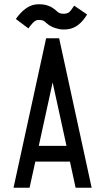

<svg xmlns="http://www.w3.org/2000/svg" viewBox="-20 -874 490 894"><path d="M63 -797.9Q107.4 -854 157.2 -854H165Q207.5 -854 238.8 -827.1L248 -818.8Q258.8 -810.1 272.9 -810.1H281.2Q292.5 -811 299.8 -815.7Q307.1 -820.3 317.4 -835.9L325.2 -847.7L385.7 -806.6L377.9 -794.9Q338.9 -736.8 281.2 -736.8H272.9Q256.8 -736.8 235.6 -743.9Q214.4 -751 199.2 -764.2L189 -772.9Q180.2 -780.8 165 -780.8H157.2Q148.9 -780.8 141.4 -775.1Q133.8 -769.5 121.6 -754.4L112.3 -741.7L53.7 -785.6ZM160.6 -194.8H289.6L225.1 -490.2ZM117.7 0H43L194.8 -695.8H255.4L406.7 0H332L305.7 -121.6H144.5Z"/></svg>

Font: Anka/Coder Narrow
Style: Regular
Weight: 400
Width: 3
Monospace: yes
Version: Version 001.100